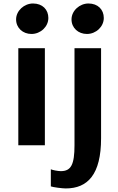

<svg xmlns="http://www.w3.org/2000/svg" viewBox="-20 -833 677 1101"><path d="M407.2 -0.5C407.2 111.3 387.2 148.4 328.6 148.4C312 148.4 280.3 142.1 271.5 137.7V235.8C283.7 240.7 337.9 247.6 356.9 247.6C483.4 247.6 559.6 167 559.6 -40V-556.6H407.2ZM85 0H237.3V-556.6H85ZM160.6 -638.2C212.4 -638.2 257.3 -679.7 257.3 -730C257.3 -777.8 223.6 -813 169.4 -813C118.7 -813 72.3 -771.5 72.3 -721.7C72.3 -672.9 110.8 -638.2 160.6 -638.2ZM478.5 -638.2C530.3 -638.2 575.2 -679.7 575.2 -730C575.2 -777.8 541.5 -813 487.3 -813C436.5 -813 390.1 -771.5 390.1 -721.7C390.1 -672.9 428.7 -638.2 478.5 -638.2Z"/></svg>

Font: Merriweather Sans
Style: Bold
Weight: 700
Designer: Eben Sorkin ( eben@eyebytes.com )
Foundry: Eben Sorkin
Version: Version 1.003